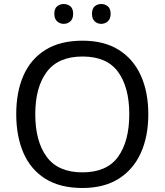

<svg xmlns="http://www.w3.org/2000/svg" viewBox="-20 -928 821 958"><path d="M720 -358Q720 -247 682.5 -164.5Q645 -82 572 -36Q499 10 391 10Q280 10 206.5 -36Q133 -82 97 -165Q61 -248 61 -359Q61 -469 97 -551Q133 -633 206.5 -679Q280 -725 392 -725Q499 -725 572 -679.5Q645 -634 682.5 -551.5Q720 -469 720 -358ZM156 -358Q156 -223 213 -145.5Q270 -68 391 -68Q513 -68 569 -145.5Q625 -223 625 -358Q625 -493 569 -569.5Q513 -646 392 -646Q271 -646 213.5 -569.5Q156 -493 156 -358ZM251 -859Q251 -885 265 -896.5Q279 -908 298 -908Q317 -908 331 -896.5Q345 -885 345 -859Q345 -834 331 -821.5Q317 -809 298 -809Q279 -809 265 -821.5Q251 -834 251 -859ZM439 -859Q439 -885 452.5 -896.5Q466 -908 485 -908Q504 -908 518 -896.5Q532 -885 532 -859Q532 -834 518 -821.5Q504 -809 485 -809Q466 -809 452.5 -821.5Q439 -834 439 -859Z"/></svg>

Font: Noto Sans Tai Tham
Style: Regular
Weight: 400
Designer: Monotype Design Team 2013. Revised by David WIlliams 2020
Foundry: Monotype Imaging Inc.
Version: Version 2.002